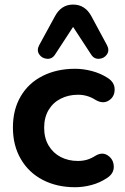

<svg xmlns="http://www.w3.org/2000/svg" viewBox="-20 -797 539 828"><path d="M35.7 -247Q35.7 -324.4 69.4 -381.7Q103 -439 164.1 -469.7Q225.2 -500.4 304.1 -500.4Q338.8 -500.4 375.8 -490.8Q412.8 -481.1 443.2 -461.7Q474.5 -442.5 474.4 -410.8Q474.3 -379.2 448.9 -363.3Q423.4 -347.4 391.1 -366.7Q357.4 -388.4 315.9 -388.4Q275.6 -388.4 242.1 -371.6Q208.7 -354.8 189.5 -322.6Q170.4 -290.3 170.4 -246.2Q170.4 -201.9 189.7 -169.3Q209.1 -136.8 242 -119.8Q275 -102.9 315.9 -102.9Q336.4 -102.9 354.6 -108Q372.8 -113.2 394.7 -127Q422.7 -142.4 446.2 -125.8Q469.8 -109.3 470.6 -79.2Q471.5 -49.1 442.6 -30.1Q410.8 -8.7 374.8 0.8Q338.8 10.4 304.1 10.4Q225.2 10.4 164.5 -21.1Q103.8 -52.6 69.8 -111.1Q35.7 -169.6 35.7 -247ZM373.2 -561.6 295.2 -680.9 217.3 -561.6Q204.7 -541.8 182.6 -543.5Q160.6 -545.2 148.9 -562.9Q137.3 -580.7 149.3 -602.7L216.8 -726.5Q243.9 -777.3 295.2 -777.3Q347.3 -777.3 374.4 -726.5L441.1 -602.7Q453.1 -580.7 441.5 -562.9Q429.9 -545.2 407.8 -543.5Q385.8 -541.8 373.2 -561.6Z"/></svg>

Font: SN Pro Thin
Style: Regular
Weight: 200
Designer: Tobias Whetton
Foundry: Supernotes
Version: Version 1.003;Glyphs 3.3 (3324)